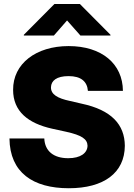

<svg xmlns="http://www.w3.org/2000/svg" viewBox="-20 -952 686 980"><path d="M428.7 -488.3H607.4C606.4 -626 500 -716.8 330.1 -716.8C164.1 -716.8 45.9 -627 46.9 -493.2C46.9 -383.8 123 -322.3 247.1 -294.9L318.4 -279.3C397.5 -261.7 425.8 -242.2 426.8 -208C425.8 -170.9 391.6 -144.5 328.1 -144.5C254.9 -144.5 209 -179.7 206.1 -245.1H28.3C30.3 -71.3 148.4 8.8 331.1 8.8C509.8 8.8 616.2 -69.3 617.2 -208C616.2 -316.4 548.8 -390.6 396.5 -422.9L337.9 -436.5C272.5 -450.2 239.3 -470.7 240.2 -506.8C241.2 -540 268.6 -563.5 330.1 -563.5C393.6 -563.5 424.8 -536.1 428.7 -488.3ZM390.6 -770.5H543.9V-774.4L387.7 -931.6H257.8L101.6 -774.4V-770.5H254.9L322.3 -847.7Z"/></svg>

Font: Pretendard Black
Style: Regular
Weight: 900
Designer: Base glyphs from Inter by Rasmus Andersson; Hangeul glyphs from Noto Sans CJK(Source Han Sans) by Jang Soo-young and Kan
Foundry: Kil Hyung-jin
Version: Version 1.309;Glyphs 3.2 (3225)